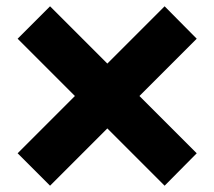

<svg xmlns="http://www.w3.org/2000/svg" viewBox="-20 -595 681 610"><path d="M605 -108 503 -5 321 -187 139 -5 36 -108 218 -290 36 -472 139 -575 321 -393 503 -575 605 -472 423 -290Z"/></svg>

Font: Mplus 1p ExtraBold
Style: Regular
Weight: 800
Version: Version 1.061